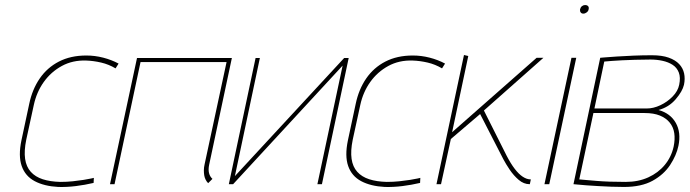

<svg xmlns="http://www.w3.org/2000/svg" viewBox="-20 -730 2734 761"><path d="M438 -459 450 -478Q422 -493 389 -501.5Q356 -510 322 -510Q260 -510 213.5 -486Q167 -462 137.5 -419Q108 -376 96 -319L65 -174Q52 -112 66 -72Q80 -32 117.5 -12Q155 8 211 11Q245 12 281 7.5Q317 3 351 -5L352 -25Q352 -25 341 -22.5Q330 -20 311 -17Q292 -14 268.5 -11.5Q245 -9 219 -9Q179 -10 149.5 -19.5Q120 -29 102 -49Q84 -69 79.5 -100.5Q75 -132 84 -176L114 -314Q125 -365 153.5 -405Q182 -445 225 -468.5Q268 -492 322 -490Q351 -489 381 -482Q411 -475 438 -459Z M809 -77 899 -500H523L416 0H434L537 -484H878L791 -79Q788 -66 788 -55Q788 -44 789.5 -35Q791 -26 795 -18Q799 -10 805 -4L822 -21Q812 -30 808.5 -44Q805 -58 809 -77Z M1010 -500H993L887 0H904L1338 -470L1238 0H1256L1362 -500H1344L911 -32Z M1732 -459 1744 -478Q1716 -493 1683 -501.5Q1650 -510 1616 -510Q1554 -510 1507.5 -486Q1461 -462 1431.5 -419Q1402 -376 1390 -319L1359 -174Q1346 -112 1360 -72Q1374 -32 1411.5 -12Q1449 8 1505 11Q1539 12 1575 7.5Q1611 3 1645 -5L1646 -25Q1646 -25 1635 -22.5Q1624 -20 1605 -17Q1586 -14 1562.5 -11.5Q1539 -9 1513 -9Q1473 -10 1443.5 -19.5Q1414 -29 1396 -49Q1378 -69 1373.5 -100.5Q1369 -132 1378 -176L1408 -314Q1419 -365 1447.5 -405Q1476 -445 1519 -468.5Q1562 -492 1616 -490Q1645 -489 1675 -482Q1705 -475 1732 -459Z M1988 -113 1898 -292 2134 -501H2107L1772 -206L1836 -508L1819 -512L1710 0H1728L1767 -179L1883 -278L1975 -99Q1985 -80 2000.5 -57Q2016 -34 2036 -17Q2056 0 2079 0H2080L2084 -19H2083Q2068 -19 2052 -29.5Q2036 -40 2020 -61Q2004 -82 1988 -113Z M2138 0H2157L2264 -501H2245ZM2299 -710Q2292 -710 2286.5 -705.5Q2281 -701 2279 -693Q2278 -686 2281.5 -681Q2285 -676 2292 -676Q2299 -676 2305.5 -681Q2312 -686 2313 -693Q2315 -701 2311 -705.5Q2307 -710 2299 -710Z M2590 -294Q2631 -305 2658 -336.5Q2685 -368 2691 -394Q2696 -418 2691.5 -439Q2687 -460 2672 -476Q2657 -492 2630.5 -501.5Q2604 -511 2564 -511Q2527 -511 2491 -509.5Q2455 -508 2425 -506Q2395 -504 2377 -502.5Q2359 -501 2359 -501L2253 0Q2256 0 2269.5 1.5Q2283 3 2304 4.5Q2325 6 2350.5 7.5Q2376 9 2402.5 10Q2429 11 2453 11Q2522 11 2566.5 -13.5Q2611 -38 2636 -76Q2661 -114 2669 -152Q2680 -205 2658.5 -243Q2637 -281 2590 -294ZM2558 -494Q2583 -494 2606 -489Q2629 -484 2646 -473Q2663 -462 2670.5 -442.5Q2678 -423 2672 -394Q2667 -369 2646 -347.5Q2625 -326 2597.5 -313Q2570 -300 2543 -300H2336L2375 -486Q2387 -487 2404.5 -488.5Q2422 -490 2445 -491Q2468 -492 2496.5 -493Q2525 -494 2558 -494ZM2460 -9Q2426 -9 2397 -10Q2368 -11 2344.5 -13Q2321 -15 2303.5 -16.5Q2286 -18 2276 -19L2332 -282H2535Q2571 -282 2595.5 -272Q2620 -262 2634.5 -244Q2649 -226 2652.5 -202Q2656 -178 2650 -149Q2641 -108 2615 -76.5Q2589 -45 2549.5 -27Q2510 -9 2460 -9Z"/></svg>

Font: Advent Pro Thin
Style: Italic
Weight: 250
Italic angle: -12°
Version: Version 3.000